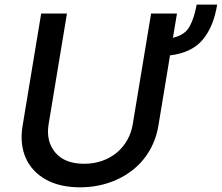

<svg xmlns="http://www.w3.org/2000/svg" viewBox="-20 -785 944 817"><path d="M76 -248.9 155.2 -727.3H264.9L187.1 -257.8Q174.7 -184.3 215.2 -136Q255.3 -88.1 338.4 -88.1Q379.6 -88.1 415 -100.7Q450.3 -113.3 477.3 -135.8Q504.3 -158.4 521.8 -189.6Q539.4 -220.9 545.1 -257.8L622.9 -727.3H733L715.9 -624.3Q766.3 -635.7 786.2 -671.5Q807.2 -709.2 816.8 -765.3H904.1Q888.8 -670.8 842.3 -615.8Q795.8 -560.4 703.5 -549.4L653.8 -248.9Q647 -208.1 631 -172.8Q615.1 -137.4 591.8 -108.3Q568.5 -79.2 538.5 -56.8Q508.5 -34.4 473.9 -19.2Q439.3 -3.9 400.7 4.1Q362.2 12.1 321.4 12.1Q234 12.1 174.7 -21.3Q144.9 -38 123.4 -61.3Q101.9 -84.5 89.3 -113.5Q76.7 -142.4 73.2 -176.5Q69.6 -210.6 76 -248.9Z"/></svg>

Font: Inter P Medium
Style: Italic
Weight: 500
Italic angle: 9.39999°
Designer: Rasmus Andersson
Foundry: rsms
Version: Version 3.018;git-588b23468